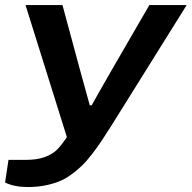

<svg xmlns="http://www.w3.org/2000/svg" viewBox="-50 -547 765 766"><path d="M60.1 199.2Q7.3 199.2 -29.8 181.2L-16.1 90.8H53.2Q97.7 90.8 127.9 79.8Q158.2 68.8 176.3 51.3Q194.3 33.7 216.8 0L51.8 -526.9H199.2L268.1 -272Q277.8 -235.4 308.1 -127H315.9Q315.4 -127 344 -177.2Q372.6 -227.5 399.9 -274.9L545.9 -526.9H694.8L397 -49.8Q373 -11.7 356 13.9Q338.9 39.6 316.9 68.1Q294.9 96.7 276.1 114.7Q257.3 132.8 232.9 150.4Q208.5 168 183.3 177.7Q158.2 187.5 127 193.4Q95.7 199.2 60.1 199.2Z"/></svg>

Font: Archivo Expanded SemiBold
Style: Italic
Weight: 600
Width: 7
Italic angle: -10°
Designer: Hector Gatti
Foundry: Omnibus-Type
Version: Version 2.001